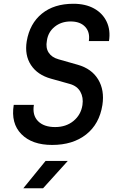

<svg xmlns="http://www.w3.org/2000/svg" viewBox="-20 -760 640 1020"><path d="M257 10Q150 10 93.5 -47.5Q37 -105 53 -203H160Q151 -148 182 -116.5Q213 -85 273 -85Q331 -85 370.5 -117.5Q410 -150 418 -202Q424 -242 407 -272.5Q390 -303 351 -314L251 -342Q179 -362 144.5 -414.5Q110 -467 122 -541Q138 -635 202.5 -687.5Q267 -740 370 -740Q434 -740 479.5 -715Q525 -690 546.5 -645Q568 -600 559 -542H452Q459 -589 432.5 -617.5Q406 -646 355 -646Q305 -646 270 -617.5Q235 -589 229 -543Q222 -506 238.5 -480.5Q255 -455 291 -445L393 -416Q467 -395 501.5 -338Q536 -281 524 -202Q508 -101 437.5 -45.5Q367 10 257 10ZM104 240 222 95H340L209 240Z"/></svg>

Font: JetBrains Mono NL SemiBold
Style: Italic
Weight: 600
Italic angle: -9°
Monospace: yes
Designer: Philipp Nurullin, Konstantin Bulenkov
Foundry: JetBrains
Version: Version 2.305; ttfautohint (v1.8.4.7-5d5b)